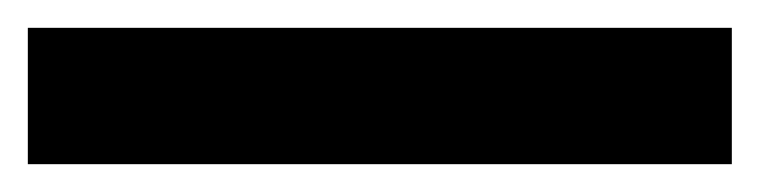

<svg xmlns="http://www.w3.org/2000/svg" viewBox="-23 -878 546 138"><path d="M503 -760H-3V-858H503Z"/></svg>

Font: Noto Sans Nag Mundari
Style: Bold
Weight: 700
Version: Version 1.000